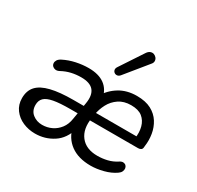

<svg xmlns="http://www.w3.org/2000/svg" viewBox="-164 -959 1190 1159"><g transform="rotate(30 431.0 -379.5)"><path d="M211 9Q166 9 126.5 -8Q87 -25 62 -58.5Q37 -92 37 -138Q37 -190 66 -221.5Q95 -253 156 -268Q217 -283 312 -283H393L384 -226H323Q250 -226 207.5 -218Q165 -210 146.5 -192Q128 -174 128 -143Q128 -102 156 -80Q184 -58 222 -58Q257 -58 287.5 -72.5Q318 -87 339.5 -115Q361 -143 367 -184L387 -304Q397 -364 372 -394.5Q347 -425 285 -425Q250 -425 217 -417.5Q184 -410 151 -392Q137 -385 125 -387Q113 -389 105.5 -396.5Q98 -404 97 -415Q96 -426 102.5 -437Q109 -448 126 -457Q165 -477 209.5 -486.5Q254 -496 296 -496Q366 -496 407 -466Q448 -436 459 -379H428Q460 -433 511.5 -464.5Q563 -496 632 -496Q693 -496 732.5 -475Q772 -454 794 -419Q816 -384 823 -342Q830 -300 824 -258L823 -247Q822 -236 814 -231Q806 -226 795 -226H441L449 -283H767L749 -267Q756 -312 746 -349Q736 -386 708.5 -408Q681 -430 630 -430Q580 -430 545.5 -406.5Q511 -383 492 -347Q473 -311 466 -270L462 -245Q448 -162 486.5 -112.5Q525 -63 604 -63Q639 -63 672.5 -71Q706 -79 735 -98Q750 -108 761.5 -107Q773 -106 780 -99Q787 -92 788.5 -81.5Q790 -71 785 -59.5Q780 -48 767 -39Q733 -15 686.5 -3Q640 9 599 9Q513 9 459 -30.5Q405 -70 389 -141H415Q393 -64 336.5 -27.5Q280 9 211 9ZM486 -556Q477 -545 466 -543.5Q455 -542 446.5 -548Q438 -554 436 -564.5Q434 -575 442 -587L547 -746Q557 -761 569.5 -765.5Q582 -770 593 -766Q604 -762 611.5 -753Q619 -744 619.5 -731.5Q620 -719 609 -707Z"/></g></svg>

Font: Nunito ExtraLight Medium
Style: Italic
Weight: 500
Italic angle: -9°
Version: Version 3.602